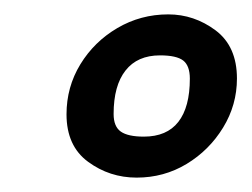

<svg xmlns="http://www.w3.org/2000/svg" viewBox="-20 -599 350 267"><path d="M170 -352Q132.4 -352 102.5 -374Q72.5 -396 72.5 -440Q72.5 -478 91.7 -509.5Q110.9 -541 143.2 -560Q175.6 -579 214 -579Q250 -579 279.8 -556.8Q309.5 -534.5 309.5 -489.8Q309.5 -453 290.2 -421.5Q270.9 -390 239.5 -371Q208 -352 170 -352ZM180 -409Q212 -409 228 -429.5Q244 -450 244 -489.6Q244 -507.6 234.8 -514.8Q225.5 -522 202.5 -522Q171.1 -522 154.6 -501Q138 -480 138 -440.5Q138 -423 148 -416Q158 -409 180 -409Z"/></svg>

Font: Texturina Medium
Style: Italic
Weight: 500
Italic angle: -11°
Designer: Guillermo Torres Carreño
Foundry: Omnibus-Type
Version: Version 1.002